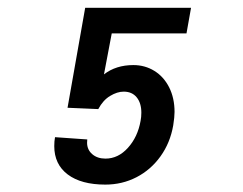

<svg xmlns="http://www.w3.org/2000/svg" viewBox="-20 -520 640 506"><path d="M123 -135Q123 -148 125 -158.5L210 -152.5Q209.5 -149.5 209.5 -144Q209.5 -125.5 223 -113.8Q236.5 -102 258 -102Q291.5 -102 317.2 -130.5Q343 -159 350.5 -201.5Q352.5 -211.5 352.5 -223Q352.5 -248.5 340.2 -263.5Q328 -278.5 306 -278.5Q289 -278.5 270.2 -267.2Q251.5 -256 239 -232.5L158 -236L204.5 -499.5H483.5L471.5 -432H274.5L254 -324Q285.5 -348.5 331.5 -348.5Q362 -348.5 386.8 -333.2Q411.5 -318 425.8 -289.8Q440 -261.5 440 -225Q440 -211.5 436.5 -189.5Q428.5 -143.5 403 -108Q377.5 -72.5 339.8 -53Q302 -33.5 257.5 -33.5Q194 -33.5 158.5 -60.2Q123 -87 123 -135Z"/></svg>

Font: JuliaMono MediumItalic
Style: Regular
Weight: 500
Italic angle: -9°
Monospace: yes
Designer: cormullion
Foundry: corm
Version: Version 0.049; ttfautohint (v1.8.4)